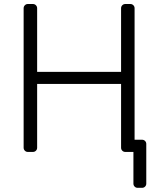

<svg xmlns="http://www.w3.org/2000/svg" viewBox="-20 -747 799 944"><path d="M636 155.9V0H595.9Q587.4 0 581.3 -6Q575.3 -12.1 575.3 -20.6V-334.2H162.6V-20.6Q162.6 -12.1 156.6 -6Q150.6 0 141.7 0H116.8Q108.3 0 102.3 -6Q96.2 -12.1 96.2 -20.6V-706.7Q96.2 -715.2 102.3 -721.2Q108.3 -727.3 116.8 -727.3H141.7Q150.6 -727.3 156.6 -721.2Q162.6 -715.2 162.6 -706.7V-393.8H575.3V-706.7Q575.3 -715.2 581.3 -721.2Q587.4 -727.3 595.9 -727.3H620.7Q629.6 -727.3 635.7 -721.2Q641.7 -715.2 641.7 -706.7V-60H678.3Q687.1 -60 693.2 -54Q699.2 -47.9 699.2 -39.4V155.9Q699.2 164.4 693.2 170.5Q687.1 176.5 678.3 176.5H656.6Q648.1 176.5 642 170.5Q636 164.4 636 155.9Z"/></svg>

Font: DeltaSans Light
Style: Regular
Weight: 300
Designer: Rasmus Andersson
Foundry: rsms
Version: Version 3.012